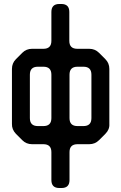

<svg xmlns="http://www.w3.org/2000/svg" viewBox="-20 -730 609 964"><path d="M238 174Q238 214 278 214H289Q329 214 329 174V34Q329 -6 369 -6H428Q457 -6 477 -26L509 -58Q531 -80 529 -108V-384Q529 -413 509 -433L477 -465Q457 -485 428 -485H368Q328 -485 328 -525V-670Q328 -710 288 -710H278Q238 -710 238 -670V-525Q238 -485 198 -485H141Q112 -485 92 -465L60 -433Q40 -413 40 -384V-108Q39 -80 60 -58L92 -26Q112 -6 141 -6H198Q238 -6 238 34ZM130 -137V-355Q130 -395 170 -395H198Q238 -395 238 -355V-137Q238 -97 198 -97H170Q130 -97 130 -137ZM329 -137V-355Q329 -395 369 -395H399Q439 -395 439 -355V-137Q439 -97 399 -97H369Q329 -97 329 -137Z"/></svg>

Font: WDXL Lubrifont TC
Style: Regular
Weight: 400
Designer: [WDXL Lubrifont] Copyright 2020-2022 (c) NightFurySL2001, Skr-ZERO; [ZCOOL QingKe HuangYou] Copyright 2018-2022 (c) The 
Version: Version 2.001;hotconv 1.1.1;makeotfexe 2.6.0